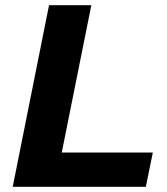

<svg xmlns="http://www.w3.org/2000/svg" viewBox="-20 -720 644 740"><path d="M29 0 169 -700H332L218 -132H569L542 0Z"/></svg>

Font: Montserrat
Style: Bold Italic
Weight: 700
Italic angle: -11.3°
Designer: Julieta Ulanovsky
Foundry: Julieta Ulanovsky
Version: Version 9.000; ttfautohint (v1.8.4.7-5d5b)